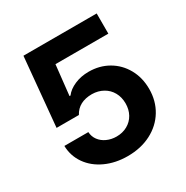

<svg xmlns="http://www.w3.org/2000/svg" viewBox="-165 -843 956 989"><g transform="rotate(-30 313.5 -348.5)"><path d="M57.6 -199.2H200.2Q201.7 -171.9 217.3 -150.9Q232.9 -129.9 258.8 -118.2Q284.7 -106.4 315.4 -106.4Q351.6 -106.4 380.1 -122.3Q408.7 -138.2 424.6 -166.7Q440.4 -195.3 440.4 -231.4Q440.4 -268.6 424.3 -297.4Q408.2 -326.2 379.2 -342.5Q350.1 -358.9 313.5 -359.4Q233.9 -359.4 202.1 -299.8H69.3L107.4 -707H543V-586.9H228.5L209 -408.2H214.8Q234.9 -435.1 272.7 -451.4Q310.5 -467.8 356.4 -467.8Q420.9 -467.8 472.4 -438Q523.9 -408.2 553.5 -355.2Q583 -302.2 583 -235.4Q583 -164.6 549.3 -108.9Q515.6 -53.2 454.8 -21.7Q394 9.8 315.4 9.8Q242.7 9.8 184.3 -17.1Q126 -43.9 92.5 -91.6Q59.1 -139.2 57.6 -199.2Z"/></g></svg>

Font: WEMIX Pretendard
Style: Bold
Weight: 700
Designer: Base glyphs from Inter by Rasmus Andersson; Hangeul glyphs from Noto Sans CJK(Source Han Sans) by Jang Soo-young and Kan
Foundry: Kil Hyung-jin
Version: Version 1.000